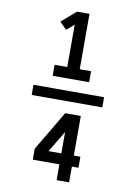

<svg xmlns="http://www.w3.org/2000/svg" viewBox="-107 -916 814 1151"><g transform="rotate(10 300.0 -340.0)"><path d="M189 -444V-511H266V-769L220 -729L178 -772L266 -848H342V-511H411V-444ZM85 -309V-371H515V-309ZM321 168V72H159V5L302 -236H397V5H437V72H397V168ZM243 5H321V-125Z"/></g></svg>

Font: Iosevka SS04 Medium Extended
Style: Regular
Weight: 500
Width: 7
Monospace: yes
Designer: Belleve Invis
Foundry: Belleve Invis
Version: Version 19.0.0; ttfautohint (v1.8.4)